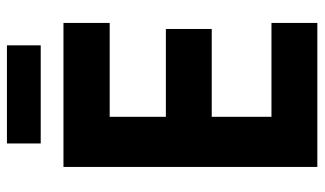

<svg xmlns="http://www.w3.org/2000/svg" viewBox="-206 -706 913 540"><g transform="rotate(-90 250.0 -436.5)"><path d="M392 -778V-873H116V-778ZM455 0V-129H191V-297H438V-426H191V-584H455V-714H50V0Z"/></g></svg>

Font: Noto Sans Mono UI Condensed ExtraBold
Style: Regular
Weight: 800
Width: 3
Designer: Monotype Design team
Foundry: Monotype Imaging Inc.
Version: 1.000